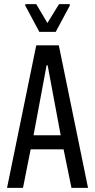

<svg xmlns="http://www.w3.org/2000/svg" viewBox="-20 -907 458 927"><path d="M14 0 155 -688H264L405 0H325L287 -186H128L91 0ZM142 -254H273L210 -592H205ZM170 -753 102 -880V-887H155L209 -796L265 -887H317V-880L249 -753Z"/></svg>

Font: Saira ExtraCondensed Medium
Style: Regular
Weight: 500
Width: 2
Designer: Hector Gatti with collaboration of the Omnibus-Type team
Foundry: Omnibus-Type
Version: Version 1.101